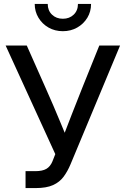

<svg xmlns="http://www.w3.org/2000/svg" viewBox="-20 -960 642 980"><path d="M110.4 0V-86.4H161.1Q196.3 -86.4 216.6 -98.1Q236.8 -109.9 247.6 -136.2L262.2 -173.3L8.8 -727.5H116.7L211.4 -514.2Q232.9 -466.3 252 -421.6Q271 -377 289.1 -333.5Q307.1 -290 325.7 -245.1H295.9Q321.3 -312 346.7 -377Q372.1 -441.9 400.9 -514.2L486.8 -727.5H592.8L340.3 -122.1Q325.2 -85.9 304.9 -58.3Q284.7 -30.8 251 -15.4Q217.3 0 161.6 0ZM300.8 -800.8Q260.3 -800.8 227.8 -819.3Q195.3 -837.9 176.3 -869.6Q157.2 -901.4 157.2 -939.9H223.6Q223.6 -906.2 245.4 -885.3Q267.1 -864.3 300.8 -864.3Q334.5 -864.3 356.2 -885.3Q377.9 -906.2 377.9 -939.9H444.8Q444.8 -900.9 425.8 -869.4Q406.7 -837.9 374 -819.3Q341.3 -800.8 300.8 -800.8Z"/></svg>

Font: Inter Cardless Display
Style: Regular
Weight: 400
Designer: Rasmus Andersson
Foundry: rsms
Version: Version 4.001;git-9221beed3